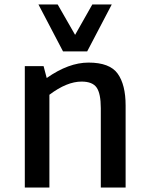

<svg xmlns="http://www.w3.org/2000/svg" viewBox="-20 -839 668 859"><path d="M91 0ZM542 -367V0H431V-355Q431 -420 412.5 -447Q394 -474 345 -474Q279 -474 201 -415V0H91V-543H175L189 -490Q287 -559 376 -559Q471 -559 506.5 -509.5Q542 -460 542 -367ZM480 -819 370 -609H262L152 -819H238L316 -683L393 -819Z"/></svg>

Font: Martel Sans SemiBold
Style: Regular
Weight: 600
Designer: Dan Reynolds and Mathieu Réguer
Foundry: Dan Reynolds and Mathieu Réguer
Version: Version 1.002; ttfautohint (v1.1) -l 5 -r 5 -G 72 -x 0 -D la